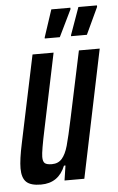

<svg xmlns="http://www.w3.org/2000/svg" viewBox="-51 -718 467 763"><g transform="rotate(-5 182.5 -337.0)"><path d="M6 -63Q6 -98 20 -163L93 -510H177L115 -213Q96 -124 96 -101Q96 -82 104 -75.5Q112 -69 132 -69Q157 -69 172 -86Q187 -103 196.5 -136.5Q206 -170 222 -246L278 -510H361L255 0H176L185 -59H179Q152 8 82 8Q41 8 23.5 -8.5Q6 -25 6 -63ZM147 -569V-573L183 -682H259V-676L207 -569ZM252 -569V-573L291 -682H365V-676L315 -569Z"/></g></svg>

Font: Saira Ultra Condensed SemiBold
Style: Italic
Weight: 600
Width: 1
Italic angle: -12°
Designer: Hector Gatti with collaboration of the Omnibus-Type team
Foundry: Omnibus-Type
Version: Version 1.001; ttfautohint (v1.8)